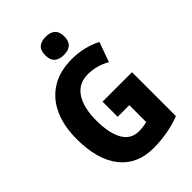

<svg xmlns="http://www.w3.org/2000/svg" viewBox="-270 -1044 1166 1166"><g transform="rotate(-45 313.5 -461.0)"><path d="M317 -409H570V-32Q516 -11 458 -0.5Q400 10 336 10Q197 10 121 -86.5Q45 -183 45 -359Q45 -471 82.5 -553Q120 -635 192 -679.5Q264 -724 367 -724Q423 -724 472.5 -711.5Q522 -699 560 -679L514 -551Q482 -570 446 -580Q410 -590 371 -590Q291 -590 250 -527.5Q209 -465 209 -355Q209 -247 243 -186Q277 -125 347 -125Q366 -125 384 -127.5Q402 -130 417 -134V-279H317ZM352 -932Q391 -932 412 -913Q433 -894 433 -853Q433 -812 411.5 -793.5Q390 -775 352 -775Q314 -775 292 -793.5Q270 -812 270 -853Q270 -895 291 -913.5Q312 -932 352 -932Z"/></g></svg>

Font: Noto Sans Armenian Condensed ExtraBold
Style: Regular
Weight: 800
Width: 3
Designer: Monotype Design Team
Foundry: Monotype Imaging Inc.
Version: Version 2.008; ttfautohint (v1.8.4.7-5d5b)